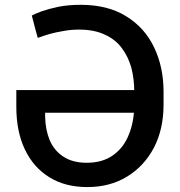

<svg xmlns="http://www.w3.org/2000/svg" viewBox="-20 -757 737 787"><path d="M310.5 -737.3Q421.9 -737.3 497.1 -690.4Q573.2 -643.6 611.3 -563.5Q650.4 -482.4 650.4 -380.9Q650.4 -363.3 650.4 -328.1Q650.4 -228.5 611.3 -152.3Q571.3 -76.2 501 -33.2Q430.7 9.8 337.9 9.8Q247.1 9.8 182.6 -30.3Q117.2 -70.3 82 -144.5Q46.9 -217.8 46.9 -319.3Q46.9 -342.8 46.9 -387.7Q177.7 -387.7 570.3 -387.7Q570.3 -364.3 570.3 -294.9Q469.7 -294.9 165 -294.9Q165 -291 165 -279.3Q166 -225.6 183.6 -182.6Q202.1 -139.6 239.3 -115.2Q277.3 -89.8 335.9 -89.8Q401.4 -89.8 445.3 -122.1Q488.3 -153.3 508.8 -207Q530.3 -260.7 530.3 -328.1Q530.3 -345.7 530.3 -380.9Q530.3 -432.6 518.6 -478.5Q505.9 -524.4 479.5 -559.6Q453.1 -595.7 409.2 -615.2Q366.2 -635.7 303.7 -635.7Q270.5 -635.7 240.2 -629.9Q209 -625 181.6 -617.2Q155.3 -609.4 134.8 -601.6Q126 -631.8 110.4 -693.4Q123 -700.2 151.4 -710.9Q179.7 -720.7 220.7 -729.5Q261.7 -737.3 310.5 -737.3Z"/></svg>

Font: DeepSea
Style: Medium
Weight: 500
Designer: Stem
Version: Version 3.019;git-0a5106e0b